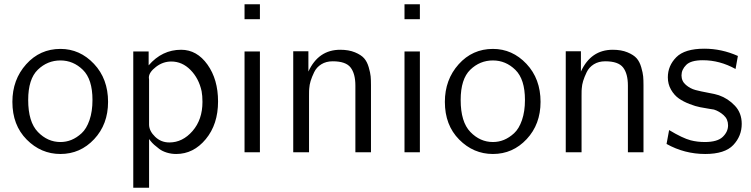

<svg xmlns="http://www.w3.org/2000/svg" viewBox="-20 -713 3517 899"><path d="M38 -236Q38 -340 102.5 -412Q167 -484 263 -484Q354 -484 420 -414Q486 -344 486 -236Q486 -131 421 -61.5Q356 8 263 8Q172 8 105 -59.5Q38 -127 38 -236ZM112 -245Q112 -142 157.5 -95Q203 -48 263 -48Q290 -48 314.5 -58Q339 -68 362 -89Q385 -110 399 -150.5Q413 -191 413 -245Q413 -342 368 -386Q323 -430 263 -430Q202 -430 157 -386.5Q112 -343 112 -245Z M604 166V-472H676V-407Q739 -480 828 -480Q902 -480 951.5 -410.5Q1001 -341 1001 -238Q1001 -131 943.5 -61.5Q886 8 805 8Q782 8 761 1.5Q740 -5 726 -15.5Q712 -26 702 -35Q692 -44 685 -53L678 -62V166ZM677 -351Q677 -349 677.5 -344.5Q678 -340 678 -339V-128Q679 -99 706.5 -72.5Q734 -46 773 -46Q835 -46 881.5 -99.5Q928 -153 928 -236Q928 -265 924 -286Q911 -346 872 -385.5Q833 -425 782 -425Q743 -425 710.5 -400Q678 -375 677 -351Z M1125 0V-472H1197V0ZM1125 -623V-693H1197V-623Z M1353 0V-473H1424V-378Q1471 -480 1573 -480Q1613 -480 1642 -468Q1671 -456 1685 -440Q1699 -424 1706.5 -398Q1714 -372 1715.5 -355.5Q1717 -339 1717 -315V-314V0H1644V-312Q1644 -368 1621.5 -397Q1599 -426 1538 -426Q1507 -426 1484.5 -412Q1462 -398 1451 -375Q1440 -352 1434.5 -334Q1429 -316 1428 -299Q1427 -294 1427 -265V0Z M1874 0V-472H1946V0ZM1874 -623V-693H1946V-623Z M2063 -236Q2063 -340 2127.5 -412Q2192 -484 2288 -484Q2379 -484 2445 -414Q2511 -344 2511 -236Q2511 -131 2446 -61.5Q2381 8 2288 8Q2197 8 2130 -59.5Q2063 -127 2063 -236ZM2137 -245Q2137 -142 2182.5 -95Q2228 -48 2288 -48Q2315 -48 2339.5 -58Q2364 -68 2387 -89Q2410 -110 2424 -150.5Q2438 -191 2438 -245Q2438 -342 2393 -386Q2348 -430 2288 -430Q2227 -430 2182 -386.5Q2137 -343 2137 -245Z M2629 0V-473H2700V-378Q2747 -480 2849 -480Q2889 -480 2918 -468Q2947 -456 2961 -440Q2975 -424 2982.5 -398Q2990 -372 2991.5 -355.5Q2993 -339 2993 -315V-314V0H2920V-312Q2920 -368 2897.5 -397Q2875 -426 2814 -426Q2783 -426 2760.5 -412Q2738 -398 2727 -375Q2716 -352 2710.5 -334Q2705 -316 2704 -299Q2703 -294 2703 -265V0Z M3101 -39 3113 -104Q3176 -66 3214 -56Q3245 -48 3280 -48Q3339 -48 3364 -72Q3389 -96 3389 -126Q3389 -155 3368.5 -173.5Q3348 -192 3323 -200Q3322 -200 3301 -203.5Q3280 -207 3258.5 -211Q3237 -215 3208.5 -226Q3180 -237 3158.5 -252Q3137 -267 3122 -293Q3107 -319 3107 -351Q3107 -405 3146.5 -445Q3186 -485 3278 -485Q3359 -485 3435 -451L3424 -390Q3350 -431 3271 -431Q3215 -431 3193 -409Q3171 -387 3171 -360Q3171 -333 3191.5 -315.5Q3212 -298 3236.5 -291.5Q3261 -285 3296.5 -278.5Q3332 -272 3346 -267Q3389 -252 3421 -218Q3453 -184 3453 -133Q3453 -76 3413.5 -34Q3374 8 3282 8Q3185 8 3101 -39Z"/></svg>

Font: Coval
Style: ExtraLight
Weight: 250
Foundry: Context Ltd
Version: Version 001.000